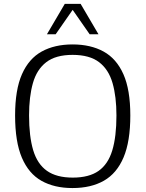

<svg xmlns="http://www.w3.org/2000/svg" viewBox="-20 -955 748 987"><path d="M352.5 11.7Q259.3 11.7 193.4 -25.4Q127.4 -62.5 92.5 -144.3Q57.6 -226.1 57.6 -361.3Q57.6 -493.7 93 -573.7Q128.4 -653.8 194.6 -690.2Q260.7 -726.6 353 -726.6Q445.8 -726.6 512.2 -690.2Q578.6 -653.8 614.3 -573.7Q649.9 -493.7 649.9 -361.8Q649.9 -228 615.2 -146Q580.6 -64 514.2 -26.1Q447.8 11.7 352.5 11.7ZM354 -42Q437.5 -42 486.6 -76.4Q535.6 -110.8 557.1 -181.6Q578.6 -252.4 578.6 -361.3Q578.6 -458 558.6 -527.8Q538.6 -597.7 489.5 -635.3Q440.4 -672.9 353 -672.9Q266.6 -672.9 217.8 -635.3Q168.9 -597.7 149.2 -527.8Q129.4 -458 129.4 -361.8Q129.4 -253.9 150.6 -182.9Q171.9 -111.8 221.2 -76.9Q270.5 -42 354 -42ZM221.2 -778.8 313 -935.1H394.5L486.3 -778.8H440.9L353.5 -904.3L266.1 -778.8Z"/></svg>

Font: Pontano Sans Light
Style: Regular
Weight: 300
Designer: Vernon Adams
Foundry: Vernon Adams
Version: Version 2.001